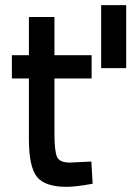

<svg xmlns="http://www.w3.org/2000/svg" viewBox="-20 -713 509 744"><path d="M335 -409H191V-195Q191 -127 201 -105Q211 -83 251 -83L334 -87L339 -1Q273 11 238 11Q154 11 123 -28Q92 -67 92 -174V-409H26V-499H92V-647H191V-499H335ZM469 -693V-449H372V-693Z"/></svg>

Font: TitilliumText
Style: Medium
Weight: 500
Designer: Accademia di Belle Arti di Urbino and others
Foundry: Accademia di Belle Arti di Urbino and others.
Version: Version 60.001